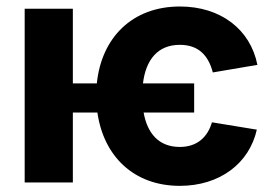

<svg xmlns="http://www.w3.org/2000/svg" viewBox="-20 -573 876 603"><path d="M208.8 0V-219.5H285.9C305.4 -82.7 399.9 10.7 544.7 10.7C670.5 10.7 762.8 -60 786.6 -165.8L645.6 -188.9C632.5 -143.8 600.5 -111.5 544.7 -111.5C479.4 -111.5 442.8 -153.4 431.1 -219.5H589.8V-311.1H429C437.9 -384.9 475.1 -432.2 544.7 -432.2C604 -432.2 634.6 -398.4 648.4 -345.5L788.4 -369.3C766.3 -480.8 672.9 -552.6 545.1 -552.6C394.9 -552.6 298.7 -454.5 284.1 -311.1H208.8V-545.5H57.5V0Z"/></svg>

Font: Inter-Hewn
Style: Bold
Weight: 700
Designer: Rasmus Andersson
Foundry: rsms
Version: Version 3.012;git-f93a4a705